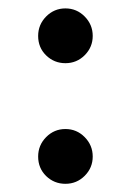

<svg xmlns="http://www.w3.org/2000/svg" viewBox="-20 -438 311 457"><path d="M70.8 -352.5Q70.8 -379.4 89.8 -398.7Q108.9 -418 135.7 -418Q162.6 -418 181.6 -398.7Q200.7 -379.4 200.7 -352.5Q200.7 -325.7 181.6 -306.6Q162.6 -287.6 135.7 -287.6Q108.9 -287.6 89.8 -306.2Q70.8 -324.7 70.8 -352.5ZM70.8 -65.4Q70.8 -92.3 89.8 -111.6Q108.9 -130.9 135.7 -130.9Q162.6 -130.9 181.6 -111.6Q200.7 -92.3 200.7 -65.4Q200.7 -38.6 181.6 -19.5Q162.6 -0.5 135.7 -0.5Q108.9 -0.5 89.8 -19Q70.8 -37.6 70.8 -65.4Z"/></svg>

Font: Vazirmatn UI
Style: Regular
Weight: 400
Designer: Saber Rastikerdar
Foundry: Saber Rastikerdar
Version: Version 33.003